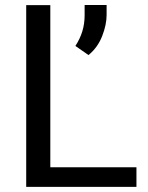

<svg xmlns="http://www.w3.org/2000/svg" viewBox="-20 -731 579 751"><path d="M513.7 -76.7V0H158.2V-76.7ZM176.8 -710.9V0H82.5V-710.9ZM397 -711.4V-672.9Q397 -634.3 379.6 -589.8Q362.3 -545.4 326.2 -515.6L274.9 -551.3Q293 -579.1 302 -608.4Q311 -637.7 311 -671.9V-711.4Z"/></svg>

Font: RobotoDEMO
Style: Regular
Weight: 400
Designer: Christian Robertson
Foundry: Google
Version: Version 2.136